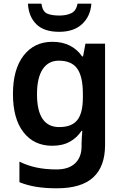

<svg xmlns="http://www.w3.org/2000/svg" viewBox="-20 -778 666 1038"><path d="M263 -552Q317 -552 357.5 -531.5Q398 -511 424 -473H429L442 -542H548V6Q548 122 484 181Q420 240 287 240Q225 240 176 232Q127 224 85 207V96Q128 117 176.5 127.5Q225 138 286 138Q351 138 386 105Q421 72 421 13V-3Q421 -16 422.5 -36.5Q424 -57 425 -71H421Q396 -33 357 -11.5Q318 10 262 10Q164 10 107 -63Q50 -136 50 -270Q50 -403 107.5 -477.5Q165 -552 263 -552ZM298 -450Q241 -450 210.5 -403.5Q180 -357 180 -269Q180 -91 300 -91Q368 -91 398 -129Q428 -167 428 -250V-272Q428 -364 397.5 -407Q367 -450 298 -450ZM474 -758Q469 -690 424 -648Q379 -606 300 -606Q218 -606 176.5 -647Q135 -688 131 -758H204Q210 -716 234 -705Q258 -694 302 -694Q338 -694 365 -706.5Q392 -719 399 -758Z"/></svg>

Font: Noto Sans Cherokee SemiBold
Style: Regular
Weight: 600
Designer: Monotype Design Team
Foundry: Monotype Imaging Inc.
Version: Version 2.001; ttfautohint (v1.8.4.7-5d5b)